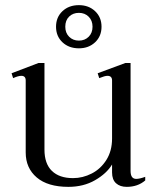

<svg xmlns="http://www.w3.org/2000/svg" viewBox="-20 -717 621 747"><path d="M198 -613Q198 -650 223 -673.5Q248 -697 287 -697Q325 -697 350 -673.5Q375 -650 375 -613Q375 -576 350 -552.5Q325 -529 287 -529Q248 -529 223 -552.5Q198 -576 198 -613ZM234 -613Q234 -589 249 -574Q264 -559 287 -559Q310 -559 325 -574Q340 -589 340 -613Q340 -637 325 -652Q310 -667 287 -667Q264 -667 249 -652.5Q234 -638 234 -613ZM545 -29V-15Q516 10 473 10Q447 10 431.5 -4Q416 -18 416 -46V-77Q395 -42 350 -16Q305 10 246 10Q166 10 123 -26.5Q80 -63 80 -124V-404Q80 -422 63 -422Q51 -422 31 -413L25 -432L130 -472H153V-135Q153 -80 182 -52Q211 -24 264 -24Q302 -24 337 -42Q372 -60 394 -95Q416 -130 416 -178V-404Q416 -422 398 -422Q388 -422 366 -413L360 -432L468 -472H488V-52Q488 -21 510 -21Q523 -21 545 -29Z"/></svg>

Font: Taviraj Light
Style: Regular
Weight: 300
Designer: Katatrad Team
Foundry: CadsonDemak
Version: Version 1.001